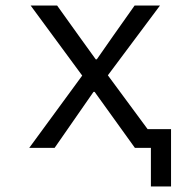

<svg xmlns="http://www.w3.org/2000/svg" viewBox="-20 -536 640 696"><path d="M527 0H469L323 -203H319L178 0H86L278 -262L91 -516H187L265 -407L327 -321H331L391 -407L468 -516H560L371 -263L515 -68H600V140H527Z"/></svg>

Font: JuliaMono Light
Style: Regular
Weight: 300
Monospace: yes
Designer: cormullion
Foundry: corm
Version: Version 0.054; ttfautohint (v1.8.4)